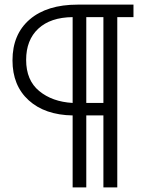

<svg xmlns="http://www.w3.org/2000/svg" viewBox="-20 -730 642 830"><path d="M316 -710H557V-656H487V80H427V-231H353V80H294V-231Q174 -233 104 -296.5Q34 -360 34 -469Q34 -582 108.5 -646Q183 -710 316 -710ZM294 -285V-656Q198 -655 145.5 -606Q93 -557 93 -471Q93 -383 149.5 -336.5Q206 -290 294 -285ZM427 -656H353V-285H427Z"/></svg>

Font: Raleway-v4020
Style: Regular
Weight: 400
Designer: Matt McInerney, Pablo Impallari, Rodrigo Fuenzalida
Foundry: Matt McInerney, Pablo Impallari, Rodrigo Fuenzalida
Version: Version 4.020;PS 004.020;hotconv 1.0.88;makeotf.lib2.5.64775